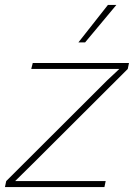

<svg xmlns="http://www.w3.org/2000/svg" viewBox="-35 -754 540 774"><path d="M400 -734H434L308 -583H281ZM-15 0 -10 -24 397 -430 446 -476H91L97 -500H485L480 -476L97 -94L26 -24H391L386 0Z"/></svg>

Font: Elaine Sans ExtraLight
Style: Italic
Weight: 275
Italic angle: -13°
Designer: Wei Huang
Foundry: Wei Huang
Version: Version 2.001;December 24, 2019;FontCreator 12.0.0.2547 64-b